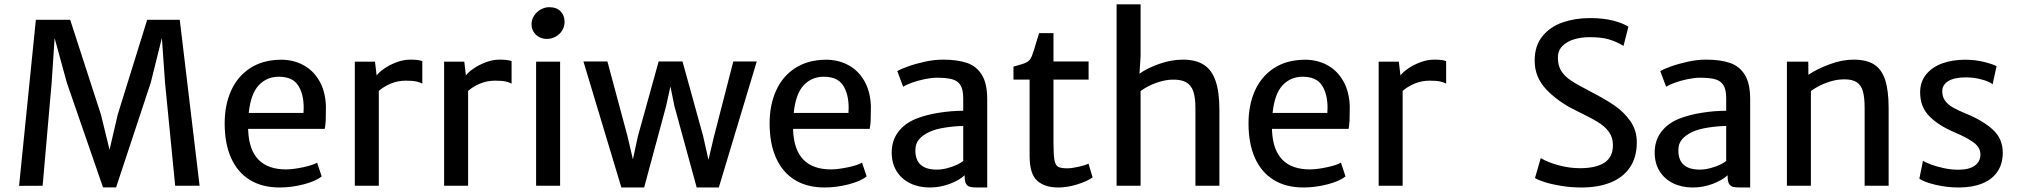

<svg xmlns="http://www.w3.org/2000/svg" viewBox="-20 -832 9040 860"><path d="M294.4 -743.2 432.1 -318.8 470.7 -161.1 507.3 -318.8 639.2 -743.2H785.2L874 0H764.6L719.2 -461.9L705.1 -662.1L655.3 -461.9L500 7.3H441.4L279.3 -461.9L224.6 -661.6L211.4 -461.9L170.9 0L65.4 0.5L140.6 -743.2Z M1434.6 -254.9H1091.3Q1091.8 -251.5 1091.8 -245.1Q1100.1 -73.2 1261.7 -73.2Q1291 -73.2 1335.9 -82.5Q1380.9 -91.8 1400.4 -103.5L1420.9 -42Q1394 -20 1339.4 -6.1Q1284.7 7.8 1232.9 7.8Q1154.3 7.8 1099.1 -26.1Q1043.9 -60.1 1015.1 -124.5Q986.3 -189 986.3 -279.3Q986.3 -361.3 1014.9 -425.3Q1043.5 -489.3 1099.4 -526.1Q1155.3 -563 1234.9 -564.5Q1291 -565.4 1336.9 -541.5Q1382.8 -517.6 1410.4 -469.7Q1438 -421.9 1439.9 -354.5Q1439.9 -314.9 1439 -293.2Q1438 -271.5 1434.6 -254.9ZM1340.3 -349.1Q1340.3 -411.1 1315.2 -449.7Q1290 -488.3 1229 -488.3Q1174.8 -488.3 1138.9 -450Q1103 -411.6 1094.2 -326.2H1339.4Q1340.3 -341.8 1340.3 -349.1Z M1871.6 -558.1V-457.5Q1861.3 -463.4 1845 -467Q1828.6 -470.7 1798.3 -470.7Q1761.2 -470.7 1729.7 -457.3Q1698.2 -443.8 1676.8 -424.8V0H1569.3V-555.7H1659.7L1667 -494.1Q1677.7 -508.8 1701.9 -525.4Q1726.1 -542 1757.1 -553.5Q1788.1 -564.9 1817.4 -564.9Q1856.4 -564.9 1871.6 -558.1Z M2271.5 -558.1V-457.5Q2261.2 -463.4 2244.9 -467Q2228.5 -470.7 2198.2 -470.7Q2161.1 -470.7 2129.6 -457.3Q2098.1 -443.8 2076.7 -424.8V0H1969.2V-555.7H2059.6L2066.9 -494.1Q2077.6 -508.8 2101.8 -525.4Q2126 -542 2157 -553.5Q2188 -564.9 2217.3 -564.9Q2256.3 -564.9 2271.5 -558.1Z M2488.8 -555.7V0H2381.3V-555.7ZM2439.9 -799.8Q2473.1 -799.8 2491 -781.2Q2508.8 -762.7 2508.8 -733.9Q2508.8 -712.4 2497.6 -694.8Q2486.3 -677.2 2468.3 -667.5Q2450.2 -657.7 2429.7 -657.7Q2411.1 -657.7 2395.5 -665.8Q2379.9 -673.8 2370.4 -689Q2360.8 -704.1 2360.8 -723.6Q2360.8 -744.1 2372.3 -761.7Q2383.8 -779.3 2402.3 -789.6Q2420.9 -799.8 2439.9 -799.8Z M3369.6 -556.6 3199.7 7.8H3100.6L3001 -356L2982.9 -444.8L2963.4 -356L2865.2 7.8H2763.2L2593.3 -556.6H2700.7L2790.5 -222.7L2814.9 -118.2L2837.4 -222.2L2930.2 -556.6H3037.1L3129.4 -222.7L3153.3 -116.2L3177.7 -219.2L3264.6 -556.6Z M3875.5 -254.9H3532.2Q3532.7 -251.5 3532.7 -245.1Q3541 -73.2 3702.6 -73.2Q3731.9 -73.2 3776.9 -82.5Q3821.8 -91.8 3841.3 -103.5L3861.8 -42Q3835 -20 3780.3 -6.1Q3725.6 7.8 3673.8 7.8Q3595.2 7.8 3540 -26.1Q3484.9 -60.1 3456.1 -124.5Q3427.2 -189 3427.2 -279.3Q3427.2 -361.3 3455.8 -425.3Q3484.4 -489.3 3540.3 -526.1Q3596.2 -563 3675.8 -564.5Q3731.9 -565.4 3777.8 -541.5Q3823.7 -517.6 3851.3 -469.7Q3878.9 -421.9 3880.9 -354.5Q3880.9 -314.9 3879.9 -293.2Q3878.9 -271.5 3875.5 -254.9ZM3781.2 -349.1Q3781.2 -411.1 3756.1 -449.7Q3731 -488.3 3669.9 -488.3Q3615.7 -488.3 3579.8 -450Q3543.9 -411.6 3535.2 -326.2H3780.3Q3781.2 -341.8 3781.2 -349.1Z M4401.9 -387.7V7.8H4357.9Q4335.9 7.8 4324.7 4.9Q4313.5 2 4307.1 -8.8Q4300.8 -19.5 4300.8 -43V-46.9Q4276.4 -24.4 4233.6 -8.3Q4190.9 7.8 4144.5 7.8Q4095.2 7.8 4056.4 -11.2Q4017.6 -30.3 3995.8 -65.7Q3974.1 -101.1 3974.1 -148.9Q3974.1 -201.7 4002.7 -240.2Q4031.2 -278.8 4082.5 -299.8Q4127.9 -317.9 4185.3 -326.9Q4242.7 -335.9 4294.4 -335.9V-392.1Q4294.4 -431.2 4282 -450.7Q4269.5 -470.2 4244.6 -477.1Q4219.7 -483.9 4175.8 -483.9Q4152.3 -483.9 4121.8 -477.5Q4091.3 -471.2 4064.7 -461.7Q4038.1 -452.1 4025.4 -443.4L3999 -513.7Q4011.7 -521.5 4045.2 -533.7Q4078.6 -545.9 4121.3 -555.4Q4164.1 -564.9 4203.6 -564.9Q4268.1 -564.9 4311 -550.3Q4354 -535.6 4377.9 -496.8Q4401.9 -458 4401.9 -387.7ZM4294.4 -111.8V-267.6Q4258.8 -267.6 4214.1 -260.7Q4169.4 -253.9 4142.1 -240.7Q4112.3 -226.6 4096.2 -207.5Q4080.1 -188.5 4080.1 -158.2Q4080.1 -72.3 4176.3 -72.3Q4199.2 -72.3 4224.6 -79.1Q4250 -85.9 4269.3 -95.5Q4288.6 -105 4294.4 -111.8Z M4591.8 -475.6H4519.5V-533.7L4537.1 -538.6Q4559.6 -544.9 4570.3 -549.1Q4581.1 -553.2 4589.1 -560.8Q4597.2 -568.4 4602.1 -581.5Q4609.4 -600.1 4623.5 -648.4L4634.3 -683.6H4698.7V-556.6H4856V-475.6H4698.7V-193.8Q4698.7 -138.2 4703.1 -115Q4707.5 -91.8 4719.5 -85Q4731.4 -78.1 4760.3 -78.1Q4781.2 -78.1 4811.3 -85Q4841.3 -91.8 4855.5 -99.1L4874 -37.6Q4850.1 -20 4805.4 -6.1Q4760.7 7.8 4720.2 7.8Q4659.2 7.8 4625.5 -22.7Q4591.8 -53.2 4591.8 -133.3Z M5441.9 -339.4V0H5334.5V-347.2Q5334.5 -394.5 5325 -422.9Q5315.4 -451.2 5291.7 -464.1Q5268.1 -477.1 5226.1 -475.1Q5196.8 -474.1 5158.7 -460.7Q5120.6 -447.3 5088.9 -424.3V0H4981.4V-812.5H5088.9V-580.6L5084 -502Q5120.1 -527.8 5174.1 -546.4Q5228 -564.9 5278.3 -564.9Q5336.4 -564.9 5372.3 -541.7Q5408.2 -518.6 5425 -469Q5441.9 -419.4 5441.9 -339.4Z M6020.5 -254.9H5677.2Q5677.7 -251.5 5677.7 -245.1Q5686 -73.2 5847.7 -73.2Q5877 -73.2 5921.9 -82.5Q5966.8 -91.8 5986.3 -103.5L6006.8 -42Q5980 -20 5925.3 -6.1Q5870.6 7.8 5818.8 7.8Q5740.2 7.8 5685.1 -26.1Q5629.9 -60.1 5601.1 -124.5Q5572.3 -189 5572.3 -279.3Q5572.3 -361.3 5600.8 -425.3Q5629.4 -489.3 5685.3 -526.1Q5741.2 -563 5820.8 -564.5Q5877 -565.4 5922.9 -541.5Q5968.8 -517.6 5996.3 -469.7Q6023.9 -421.9 6025.9 -354.5Q6025.9 -314.9 6024.9 -293.2Q6023.9 -271.5 6020.5 -254.9ZM5926.3 -349.1Q5926.3 -411.1 5901.1 -449.7Q5876 -488.3 5814.9 -488.3Q5760.7 -488.3 5724.9 -450Q5689 -411.6 5680.2 -326.2H5925.3Q5926.3 -341.8 5926.3 -349.1Z M6457.5 -558.1V-457.5Q6447.3 -463.4 6430.9 -467Q6414.6 -470.7 6384.3 -470.7Q6347.2 -470.7 6315.7 -457.3Q6284.2 -443.8 6262.7 -424.8V0H6155.3V-555.7H6245.6L6252.9 -494.1Q6263.7 -508.8 6287.8 -525.4Q6312 -542 6343 -553.5Q6374 -564.9 6403.3 -564.9Q6442.4 -564.9 6457.5 -558.1Z M6881.3 -124Q6911.1 -105.5 6960 -92Q7008.8 -78.6 7056.6 -78.6Q7128.9 -78.6 7166.7 -103.5Q7204.6 -128.4 7204.6 -181.6Q7204.6 -216.8 7186.3 -241.7Q7168 -266.6 7135.7 -286.1Q7103.5 -305.7 7040 -336.4Q6958.5 -376 6906.2 -431.2Q6854 -486.3 6854 -560.1Q6854 -627.4 6889.2 -670.2Q6924.3 -712.9 6980 -731.9Q7035.6 -751 7101.1 -751Q7162.1 -751 7206.1 -739.5Q7250 -728 7273.9 -712.4L7252 -626.5Q7220.2 -645.5 7187 -655.5Q7153.8 -665.5 7099.6 -665.5Q7062.5 -665.5 7030.3 -655.8Q6998 -646 6978 -625.5Q6958 -605 6958 -574.7Q6958 -539.1 6972.2 -515.4Q6986.3 -491.7 7015.9 -471.9Q7045.4 -452.1 7106 -420.9Q7168.5 -388.7 7210.7 -360.1Q7252.9 -331.5 7282.2 -290Q7311.5 -248.5 7311.5 -194.3Q7311.5 -127.4 7280.5 -82Q7249.5 -36.6 7193.8 -14.4Q7138.2 7.8 7064 7.8Q7018.1 7.8 6975.3 1Q6932.6 -5.9 6901.1 -15.6Q6869.6 -25.4 6855.5 -34.7Z M7819.3 -387.7V7.8H7775.4Q7753.4 7.8 7742.2 4.9Q7731 2 7724.6 -8.8Q7718.3 -19.5 7718.3 -43V-46.9Q7693.8 -24.4 7651.1 -8.3Q7608.4 7.8 7562 7.8Q7512.7 7.8 7473.9 -11.2Q7435.1 -30.3 7413.3 -65.7Q7391.6 -101.1 7391.6 -148.9Q7391.6 -201.7 7420.2 -240.2Q7448.7 -278.8 7500 -299.8Q7545.4 -317.9 7602.8 -326.9Q7660.2 -335.9 7711.9 -335.9V-392.1Q7711.9 -431.2 7699.5 -450.7Q7687 -470.2 7662.1 -477.1Q7637.2 -483.9 7593.3 -483.9Q7569.8 -483.9 7539.3 -477.5Q7508.8 -471.2 7482.2 -461.7Q7455.6 -452.1 7442.9 -443.4L7416.5 -513.7Q7429.2 -521.5 7462.6 -533.7Q7496.1 -545.9 7538.8 -555.4Q7581.5 -564.9 7621.1 -564.9Q7685.5 -564.9 7728.5 -550.3Q7771.5 -535.6 7795.4 -496.8Q7819.3 -458 7819.3 -387.7ZM7711.9 -111.8V-267.6Q7676.3 -267.6 7631.6 -260.7Q7586.9 -253.9 7559.6 -240.7Q7529.8 -226.6 7513.7 -207.5Q7497.6 -188.5 7497.6 -158.2Q7497.6 -72.3 7593.8 -72.3Q7616.7 -72.3 7642.1 -79.1Q7667.5 -85.9 7686.8 -95.5Q7706.1 -105 7711.9 -111.8Z M8079.6 -555.7 8080.1 -497.1Q8118.2 -522.9 8174.6 -543.9Q8231 -564.9 8282.2 -564.9Q8339.8 -564.9 8374 -543.5Q8408.2 -522 8423.8 -474.6Q8439.5 -427.2 8439.5 -346.7V0H8332V-347.2Q8332 -394 8324.7 -421.6Q8317.4 -449.2 8297.9 -462.9Q8278.3 -476.6 8241.2 -476.6Q8232.4 -476.6 8228 -476.1Q8198.7 -475.1 8160.9 -461.2Q8123 -447.3 8091.3 -424.3V0H7983.9V-555.7Z M8751.5 -71.8Q8799.3 -71.8 8825 -89.8Q8850.6 -107.9 8850.6 -140.1Q8850.6 -170.9 8821.5 -192.9Q8792.5 -214.8 8735.8 -238.8Q8662.1 -270 8621.3 -312Q8580.6 -354 8580.6 -418Q8580.6 -465.3 8607.2 -498.3Q8633.8 -531.2 8679.2 -547.9Q8724.6 -564.5 8781.7 -564.5Q8826.7 -564.5 8866.2 -554.7Q8905.8 -544.9 8922.9 -535.6L8905.3 -454.6Q8891.6 -466.3 8856.9 -475.8Q8822.3 -485.4 8785.2 -485.4Q8733.9 -485.4 8706.8 -468.8Q8679.7 -452.1 8679.7 -423.3Q8679.7 -398.9 8692.1 -381.3Q8704.6 -363.8 8727.5 -350.6Q8750.5 -337.4 8787.6 -322.3Q8858.9 -293.5 8904.8 -252.7Q8950.7 -211.9 8950.7 -147.9Q8950.7 -98.1 8927 -63.2Q8903.3 -28.3 8859.1 -10.3Q8814.9 7.8 8754.4 7.8Q8700.2 7.8 8649.2 -4.4Q8598.1 -16.6 8577.1 -31.7L8593.3 -111.8Q8602.5 -105.5 8627.4 -95.9Q8652.3 -86.4 8685.5 -79.1Q8718.8 -71.8 8751.5 -71.8Z"/></svg>

Font: Merriweather Sans
Style: Regular
Weight: 400
Designer: Eben Sorkin
Foundry: Eben Sorkin
Version: Version 1.006; ttfautohint (v1.4.1) -l 6 -r 50 -G 0 -x 11 -H